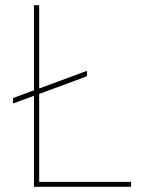

<svg xmlns="http://www.w3.org/2000/svg" viewBox="-20 -720 575 740"><path d="M30 -321 111 -351V0H485V-19H131V-358L315 -426V-447L131 -379V-700H111V-372L30 -342Z"/></svg>

Font: Fixel Display Thin
Style: Regular
Weight: 100
Designer: AlfaBravo + MacPaw
Foundry: Kyrylo Tkachov, Marchela Mozhyna, Serhii Makarenko, Maria Weinstein, Zakhar Kryvoshyya
Version: Version 1.211